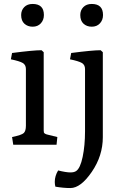

<svg xmlns="http://www.w3.org/2000/svg" viewBox="-20 -732 630 971"><path d="M47 0 41 -39Q90 -49 100.5 -59.5Q111 -70 111 -96V-383Q111 -404 95 -413.5Q79 -423 35 -432L41 -464Q148 -478 190 -478L201 -468V-72Q201 -65 202 -62Q203 -59 207.5 -56Q212 -53 221 -51L270 -39L266 0ZM145 -597Q120 -597 103.5 -612Q87 -627 87 -656Q87 -680 102.5 -696Q118 -712 145 -712Q202 -712 202 -656Q202 -631 186.5 -614Q171 -597 145 -597ZM410 -68V-383Q410 -404 394 -413.5Q378 -423 334 -432L340 -464Q447 -478 489 -478L500 -468V-38Q500 56 444 137.5Q388 219 336 219Q300 219 260 212Q257 200 257 188Q257 158 274 130Q314 140 336 140Q355 140 365 133Q386 119 398 61.5Q410 4 410 -68ZM444 -597Q419 -597 402.5 -612Q386 -627 386 -656Q386 -680 401.5 -696Q417 -712 444 -712Q501 -712 501 -656Q501 -631 485.5 -614Q470 -597 444 -597Z"/></svg>

Font: Poly
Style: Regular
Weight: 400
Designer: Jos Nicols Silva Schwarzenberg
Foundry: Jose Nicolas Silva Schwarzenberg
Version: Version 1.001